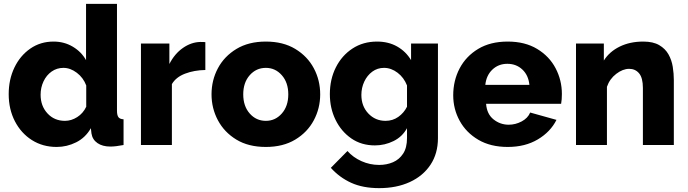

<svg xmlns="http://www.w3.org/2000/svg" viewBox="-20 -750 3556 993"><path d="M25 -263Q25 -339 54.5 -400.5Q84 -462 136.5 -498.5Q189 -535 257 -535Q312 -535 356.5 -508.5Q401 -482 425 -439V-730H585V-178Q585 -154 592.5 -144Q600 -134 619 -133V0Q577 8 551 8Q510 8 484 -10Q458 -28 453 -60L450 -87Q422 -38 374 -14Q326 10 273 10Q201 10 145 -25.5Q89 -61 57 -123Q25 -185 25 -263ZM426 -198V-308Q411 -348 377.5 -373.5Q344 -399 308 -399Q274 -399 247 -380Q220 -361 205 -329Q190 -297 190 -260Q190 -202 225.5 -163.5Q261 -125 316 -125Q349 -125 379.5 -144.5Q410 -164 426 -198Z M1042 -388Q984 -387 937 -369Q890 -351 869 -315V0H709V-525H856V-419Q883 -472 926 -502Q969 -532 1016 -533Q1036 -533 1042 -532Z M1355 10Q1265 10 1202.5 -28Q1140 -66 1107 -128Q1074 -190 1074 -262Q1074 -335 1107 -397Q1140 -459 1203 -497Q1266 -535 1355 -535Q1444 -535 1507 -497Q1570 -459 1603 -397Q1636 -335 1636 -262Q1636 -190 1603 -128Q1570 -66 1507 -28Q1444 10 1355 10ZM1238 -262Q1238 -201 1271.5 -163Q1305 -125 1355 -125Q1404 -125 1437.5 -163Q1471 -201 1471 -262Q1471 -323 1437.5 -361Q1404 -399 1355 -399Q1305 -399 1271.5 -361Q1238 -323 1238 -262Z M1919 2Q1849 2 1797 -34Q1745 -70 1715.5 -130Q1686 -190 1686 -263Q1686 -340 1717 -401.5Q1748 -463 1803 -499Q1858 -535 1930 -535Q1989 -535 2034 -509.5Q2079 -484 2106 -439V-525H2245V-36Q2245 44 2206.5 102Q2168 160 2099.5 191.5Q2031 223 1941 223Q1857 223 1796.5 195.5Q1736 168 1691 118L1777 31Q1806 64 1849.5 83.5Q1893 103 1941 103Q1980 103 2012.5 89Q2045 75 2065 44.5Q2085 14 2085 -36V-87Q2061 -43 2015.5 -20.5Q1970 2 1919 2ZM1974 -125Q2011 -125 2040 -145.5Q2069 -166 2085 -198V-308Q2069 -349 2036 -374Q2003 -399 1966 -399Q1932 -399 1905.5 -379.5Q1879 -360 1864 -328Q1849 -296 1849 -259Q1849 -201 1885 -163Q1921 -125 1974 -125Z M2606 10Q2517 10 2454 -27Q2391 -64 2357.5 -125Q2324 -186 2324 -257Q2324 -333 2357 -396Q2390 -459 2453 -497Q2516 -535 2606 -535Q2695 -535 2758 -497Q2821 -459 2853.5 -397Q2886 -335 2886 -264Q2886 -235 2882 -213H2494Q2498 -160 2532.5 -132.5Q2567 -105 2611 -105Q2646 -105 2678 -122Q2710 -139 2722 -168L2858 -130Q2827 -68 2761.5 -29Q2696 10 2606 10ZM2490 -311H2718Q2713 -361 2681.5 -390.5Q2650 -420 2604 -420Q2558 -420 2526.5 -390Q2495 -360 2490 -311Z M3465 0H3305V-295Q3305 -347 3285.5 -370.5Q3266 -394 3234 -394Q3201 -394 3167 -368Q3133 -342 3119 -301V0H2959V-525H3103V-437Q3132 -483 3185 -509Q3238 -535 3307 -535Q3358 -535 3389.5 -516.5Q3421 -498 3437.5 -468.5Q3454 -439 3459.5 -404Q3465 -369 3465 -336Z"/></svg>

Font: Raleway ExtraBold
Style: Regular
Weight: 800
Designer: Matt McInerney, Pablo Impallari, Rodrigo Fuenzalida
Foundry: Matt McInerney, Pablo Impallari, Rodrigo Fuenzalida
Version: Version 4.026